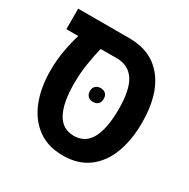

<svg xmlns="http://www.w3.org/2000/svg" viewBox="-142 -727 854 868"><g transform="rotate(30 285.5 -293.0)"><path d="M295 12Q217 12 163.5 -27Q110 -66 82.5 -135Q55 -204 55 -294Q55 -347 64 -397.5Q73 -448 86 -491H24V-598H293Q406 -598 469 -519Q532 -440 532 -295Q532 -206 506 -136.5Q480 -67 427 -27.5Q374 12 295 12ZM294 -90Q353 -90 381.5 -142.5Q410 -195 410 -295Q410 -398 379 -444.5Q348 -491 288 -491H203Q193 -451 185 -400.5Q177 -350 177 -296Q177 -196 205.5 -143Q234 -90 294 -90ZM256 -302Q256 -320 266.5 -329Q277 -338 292 -338Q308 -338 318 -329Q328 -320 328 -302Q328 -284 318 -275Q308 -266 292 -266Q277 -266 266.5 -275Q256 -284 256 -302Z"/></g></svg>

Font: Noto Sans Hebrew Condensed SemiBold
Style: Regular
Weight: 600
Width: 3
Designer: Monotype Design Team
Foundry: Monotype Imaging Inc.
Version: Version 2.004; ttfautohint (v1.8.4.7-5d5b)